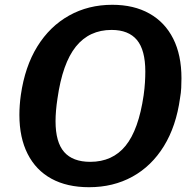

<svg xmlns="http://www.w3.org/2000/svg" viewBox="-20 -772 810 802"><path d="M352 10Q260 10 195 -25.5Q130 -61 95.5 -129Q61 -197 61 -292Q61 -311 62.5 -332.5Q64 -354 67 -375Q84 -494 136 -578Q188 -662 268.5 -707Q349 -752 449 -752Q539 -752 604 -715.5Q669 -679 703.5 -610.5Q738 -542 738 -445Q738 -426 737 -405Q736 -384 732 -362Q716 -245 664.5 -161.5Q613 -78 533 -34Q453 10 352 10ZM357 -96Q450 -96 504.5 -163Q559 -230 580 -374Q584 -403 585.5 -427.5Q587 -452 587 -473Q587 -563 552 -605Q517 -647 446 -647Q353 -647 297 -577.5Q241 -508 220 -360Q216 -334 214 -310Q212 -286 212 -266Q212 -178 248 -137Q284 -96 357 -96Z"/></svg>

Font: Libre Franklin Thin SemiBold
Style: Italic
Weight: 600
Italic angle: -8°
Version: Version 3.000